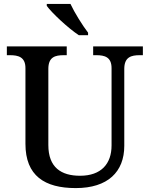

<svg xmlns="http://www.w3.org/2000/svg" viewBox="-20 -951 765 981"><path d="M383 -771H430V-784C401 -822 361 -886 340 -931H219V-921C244 -886 328 -807 383 -771ZM367 10C531 10 615 -73 615 -206V-599C615 -660 651 -669 694 -669H710V-714H456V-669H472C514 -669 550 -660 550 -603V-208C550 -114 497 -53 389 -53C293 -53 227 -95 227 -210V-599C227 -660 262 -669 306 -669H321V-714H15V-669H31C73 -669 110 -660 110 -603V-216C110 -53 208 10 367 10Z"/></svg>

Font: Noto Serif Georgian Medium
Style: Regular
Weight: 500
Designer: Monotype Design Team, Akaki Razmadze
Foundry: Google LLC
Version: Version 2.003